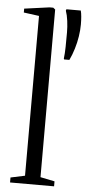

<svg xmlns="http://www.w3.org/2000/svg" viewBox="-57 -852 400 884"><g transform="rotate(5 143.0 -409.5)"><path d="M90.5 -37V-775.5L19.5 -785V-803L135.5 -819H152.5L162 -811.5V-36.5L228 -23V0H24.5V-23ZM247.5 -586H223L221.5 -590Q224.5 -614 225 -644.5Q225.5 -675 225.5 -711Q225.5 -736.5 222 -763.8Q218.5 -791 211.5 -810.5L213.5 -817H280Q283 -806.5 284.5 -789Q286 -771.5 286 -753Q286 -727 281.5 -697.8Q277 -668.5 268.2 -639.8Q259.5 -611 247.5 -586Z"/></g></svg>

Font: Merriweather 120pt Light
Style: Regular
Weight: 300
Version: Version 2.100